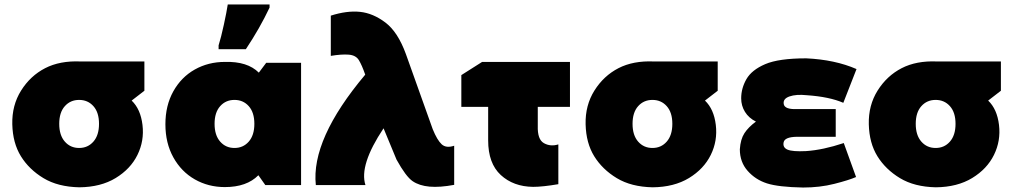

<svg xmlns="http://www.w3.org/2000/svg" viewBox="-20 -828 4552 859"><path d="M35 -272Q33 -357 74.5 -423Q116 -489 182 -523Q248 -557 340 -553H626V-422L569 -378Q609 -340 617.5 -269Q626 -198 595 -135Q564 -72 497.5 -31.5Q431 9 335 10Q239 8 174.5 -31Q110 -70 73.5 -129Q37 -188 35 -272ZM423 -274Q423 -325 398 -353Q373 -381 334 -381Q295 -381 270 -353Q245 -325 245 -274Q245 -223 270 -194.5Q295 -166 334 -166Q373 -166 398 -194.5Q423 -223 423 -274Z M958 -625Q969 -660 981.5 -717.5Q994 -775 999 -808H1186V-794Q1142 -701 1080 -608H958ZM1327 -547V0H1167L1136 -44Q1084 9 986 9Q912 9 851.5 -25.5Q791 -60 755.5 -124Q720 -188 720 -272Q720 -356 755.5 -419.5Q791 -483 851.5 -517Q912 -551 986 -551Q1087 -554 1138 -503L1171 -547ZM1118 -274Q1118 -325 1093 -353Q1068 -381 1029 -381Q990 -381 965 -353Q940 -325 940 -274Q940 -223 965 -194.5Q990 -166 1029 -166Q1068 -166 1093 -194.5Q1118 -223 1118 -274Z M1393 0Q1371 -205 1614 -494Q1599 -537 1585.5 -559Q1572 -581 1540 -583.5Q1508 -586 1460 -578V-758Q1532 -781 1590.5 -775Q1649 -769 1704.5 -727Q1760 -685 1796 -586L1916 -250Q1936 -201 1956 -182.5Q1976 -164 2012 -176V-1Q1948 11 1902 7Q1856 3 1826 -17.5Q1796 -38 1754 -114L1696 -254Q1586 -89 1615 0Z M2164 -350H2044V-492L2137 -551H2530V-350H2386V-265Q2384 -204 2413.5 -187.5Q2443 -171 2478 -182V-4Q2408 8 2365 8Q2277 7 2220.5 -45Q2164 -97 2164 -200Z M2600 -272Q2598 -357 2639.5 -423Q2681 -489 2747 -523Q2813 -557 2905 -553H3191V-422L3134 -378Q3174 -340 3182.5 -269Q3191 -198 3160 -135Q3129 -72 3062.5 -31.5Q2996 9 2900 10Q2804 8 2739.5 -31Q2675 -70 2638.5 -129Q2602 -188 2600 -272ZM2988 -274Q2988 -325 2963 -353Q2938 -381 2899 -381Q2860 -381 2835 -353Q2810 -325 2810 -274Q2810 -223 2835 -194.5Q2860 -166 2899 -166Q2938 -166 2963 -194.5Q2988 -223 2988 -274Z M3810 -36Q3778 -22 3713 -5.5Q3648 11 3573 11Q3463 9 3411.5 -7.5Q3360 -24 3325 -63.5Q3290 -103 3290 -160Q3293 -205 3310.5 -232Q3328 -259 3362 -284Q3330 -300 3313 -327.5Q3296 -355 3296 -388Q3296 -433 3319.5 -474Q3343 -515 3403.5 -541Q3464 -567 3587 -567Q3716 -561 3812 -519L3753 -368Q3691 -395 3590 -402Q3542 -407 3512 -396.5Q3482 -386 3486.5 -362Q3491 -338 3545 -340H3719V-216H3544Q3491 -215 3486 -191.5Q3481 -168 3503.5 -158.5Q3526 -149 3586 -152Q3662 -157 3755 -188Z M3867 -272Q3865 -357 3906.5 -423Q3948 -489 4014 -523Q4080 -557 4172 -553H4458V-422L4401 -378Q4441 -340 4449.5 -269Q4458 -198 4427 -135Q4396 -72 4329.5 -31.5Q4263 9 4167 10Q4071 8 4006.5 -31Q3942 -70 3905.5 -129Q3869 -188 3867 -272ZM4255 -274Q4255 -325 4230 -353Q4205 -381 4166 -381Q4127 -381 4102 -353Q4077 -325 4077 -274Q4077 -223 4102 -194.5Q4127 -166 4166 -166Q4205 -166 4230 -194.5Q4255 -223 4255 -274Z"/></svg>

Font: AtCorfu Sans
Style: AtCorfu Sans Black
Weight: 900
Designer: Kostas Teopoulos
Foundry: Kostas Teopoulos
Version: Version 1.00 July 8, 2025, initial release